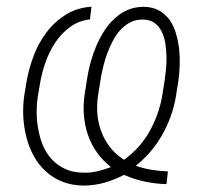

<svg xmlns="http://www.w3.org/2000/svg" viewBox="-20 -559 627 589"><path d="M490.7 5.9 495.1 -33.2Q469.2 -34.2 445.1 -38.1Q420.9 -42 396.5 -50.3Q446.3 -90.3 477.3 -144.8Q508.3 -199.2 519.5 -262.2L527.3 -312Q530.3 -332 531.2 -356.7Q532.2 -381.3 529.8 -406.7Q526.9 -431.2 520.3 -454.8Q513.7 -478.5 501 -497.1Q487.8 -515.1 468.5 -526.4Q449.2 -537.6 421.4 -538.1Q394 -538.1 371.8 -528.6Q349.6 -519 332 -502.4Q313.5 -485.8 299.6 -463.9Q285.6 -441.9 275.4 -418Q265.1 -394 258.3 -369.1Q251.5 -344.2 248 -322.3L239.7 -270Q234.9 -236.8 237.5 -204.6Q240.2 -172.4 250.5 -143.1Q260.3 -115.2 277.8 -90.8Q295.4 -66.4 320.3 -46.4Q299.8 -38.6 279.3 -33.7Q258.8 -28.8 236.8 -29.3Q205.6 -29.3 181.9 -39.8Q158.2 -50.3 141.1 -67.9Q124 -85.4 113.5 -108.9Q103 -132.3 98.1 -158.7Q92.8 -184.6 92.5 -211.9Q92.3 -239.3 96.2 -264.6L103.5 -307.1Q108.9 -337.9 120.6 -370.6Q132.3 -403.3 151.4 -431.2Q169.9 -458 195.8 -476.8Q221.7 -495.6 255.9 -499.5L260.7 -538.6Q215.3 -535.2 180.9 -513.4Q146.5 -491.7 122.6 -459.5Q97.7 -426.8 82.8 -386.7Q67.9 -346.7 61 -306.2L54.2 -264.6Q49.8 -232.9 51.5 -200.7Q53.2 -168.5 61 -138.2Q68.8 -107.4 83.5 -80.6Q98.1 -53.7 119.6 -34.2Q141.1 -13.7 170.4 -2Q199.7 9.8 236.3 10.3Q269 10.3 300 1.5Q331.1 -7.3 360.4 -22.5Q391.6 -8.8 424.1 -2Q456.5 4.9 490.7 5.9ZM281.2 -269 290 -323.7Q293 -339.8 297.9 -359.4Q302.7 -378.9 310.5 -398.9Q317.9 -418.5 327.6 -436.5Q337.4 -454.6 351.1 -468.8Q364.3 -482.9 381.3 -491.2Q398.4 -499.5 419.4 -499Q440.4 -498.5 453.9 -488.8Q467.3 -479 475.6 -462.9Q483.9 -446.8 487.1 -426.5Q490.2 -406.2 490.7 -385.7Q491.2 -365.7 489.3 -346.7Q487.3 -327.6 485.4 -314L477.1 -262.2Q466.3 -204.1 437.5 -153.8Q408.7 -103.5 360.4 -68.8Q334.5 -85.4 317.4 -107.7Q300.3 -129.9 290.5 -156.2Q280.8 -181.6 278.6 -210.4Q276.4 -239.3 281.2 -269Z"/></svg>

Font: Roboto Mono ExtraLight
Style: Italic
Weight: 250
Italic angle: -10°
Monospace: yes
Designer: Google
Version: Version 3.000